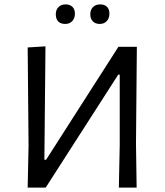

<svg xmlns="http://www.w3.org/2000/svg" viewBox="-20 -854 749 874"><path d="M110 -193 106 -638 187 -643 182 -127H190L519 -641H603L599 -200L602 0H521L525 -193V-514H518L188 0H106ZM321 -792Q321 -771 309 -758Q297 -745 277 -745Q256 -745 245 -756.5Q234 -768 234 -789Q234 -809 246 -821.5Q258 -834 279 -834Q298 -834 309.5 -823Q321 -812 321 -792ZM478 -792Q478 -771 466 -758Q454 -745 434 -745Q414 -745 402.5 -757Q391 -769 391 -789Q391 -809 403 -821.5Q415 -834 436 -834Q456 -834 467 -823Q478 -812 478 -792Z"/></svg>

Font: Alegreya Sans
Style: Regular
Weight: 400
Designer: Juan Pablo del Peral
Foundry: Huerta Tipografica
Version: Version 2.008; ttfautohint (v1.6)